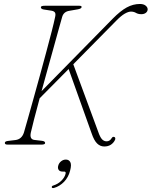

<svg xmlns="http://www.w3.org/2000/svg" viewBox="-20 -729 764 968"><path d="M135.5 -61Q128 -26.5 153.5 -23.5L192 -19Q207.5 -17 207.5 -8Q207.5 -3.5 202.2 -1.8Q197 0 191 0H18Q4.5 0 4.5 -8Q3.5 -16.5 20.5 -18.5L58 -23Q89.5 -27 100.5 -60.5Q107 -82.5 119.5 -127Q132 -171.5 148 -228.8Q164 -286 181 -347.8Q198 -409.5 213.5 -467.5Q229 -525.5 240.8 -571.2Q252.5 -617 257.5 -641.5Q261.5 -657.5 257.5 -665Q253.5 -672.5 240 -675L201 -681Q186 -683.5 186 -692.5Q186 -700 206.5 -700H379.5Q391.5 -700 391.5 -694Q391.5 -685.5 372.5 -682L329.5 -674.5Q301 -670 293.5 -644Q287 -621 275.5 -580Q264 -539 249.8 -487.2Q235.5 -435.5 219.8 -379.2Q204 -323 189.5 -269.5L548.5 -635Q587 -674 619 -691.5Q651 -709 685.5 -709Q703.5 -709 714 -700.8Q724.5 -692.5 724.5 -681.5Q724 -671 715.2 -664.2Q706.5 -657.5 692.5 -657.5Q676.5 -657.5 665.5 -664Q654.5 -670.5 640 -670.5Q627 -670.5 608.8 -660Q590.5 -649.5 566.5 -625L349.5 -405L475 -65Q484 -38.5 493.8 -27.5Q503.5 -16.5 517.5 -16.5Q533.5 -16.5 543 -32.5Q548.5 -42 557 -38Q560.5 -37 561.2 -32Q562 -27 559 -22Q552 -8 538.5 0.8Q525 9.5 505.5 9.5Q485 9.5 469.5 -5.8Q454 -21 442 -56.5L326 -381L180 -233.5Q164 -174.5 152 -128.2Q140 -82 135.5 -61ZM295.5 136Q281.5 136 275.8 127.5Q270 119 273.5 106.5Q277 93 288 84.2Q299 75.5 312 75.5Q327.5 75.5 334.5 88.5Q341.5 101.5 333.5 131Q325 165 302.8 187.8Q280.5 210.5 252.5 218.5Q242.5 221 241 215Q240.5 208 249.5 206Q273 198.5 289.5 182Q306 165.5 310.5 147.5Q313.5 136 303.5 136Z"/></svg>

Font: Fraunces 72pt Soft Thin
Style: Italic
Weight: 100
Italic angle: -16°
Version: Version 1.000;[0bf87f6ff]